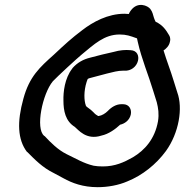

<svg xmlns="http://www.w3.org/2000/svg" viewBox="-20 -716 766 796"><path d="M290 -190C304 -179 337 -133 401 -154C430 -160 459 -181 478 -199C496 -203 516 -216 522 -240C527 -262 516 -284 490 -284H483C462 -284 442 -272 427 -256C417 -246 403 -237 389 -235H387C381 -238 374 -243 367 -251C353 -266 339 -271 336 -278C328 -300 327 -338 339 -376C345 -392 341 -389 359 -394C380 -400 398 -404 423 -411C447 -417 469 -423 490 -423H496C522 -421 546 -439 552 -464C557 -484 549 -507 521 -508C499 -510 476 -508 452 -501C421 -494 386 -486 354 -477C325 -470 300 -456 280 -433V-432L279 -431C248 -391 242 -334 243 -299C243 -257 251 -214 290 -190ZM199 -379C220 -401 298 -473 320 -491C370 -532 412 -573 476 -573C504 -573 520 -567 545 -558C545 -558 546 -558 548 -557L551 -543C567 -471 596 -404 615 -340L630 -292C636 -268 640 -244 635 -213C622 -140 580 -93 531 -64C494 -43 457 -26 406 -26C392 -26 379 -27 368 -29C326 -39 296 -58 256 -77C220 -95 191 -124 165 -152H164L163 -153C126 -183 156 -327 199 -379ZM92 -86H93C123 -56 156 -21 204 2L243 23C279 43 324 60 385 60C427 60 471 52 508 36C570 11 627 -34 668 -90C722 -165 739 -268 715 -333L700 -381C687 -424 671 -464 658 -507C668 -513 681 -526 684 -541C686 -548 688 -558 681 -570C668 -592 655 -612 625 -626C622 -632 620 -637 618 -643C614 -655 613 -666 603 -679C593 -692 551 -712 522 -672C519 -668 517 -665 514 -658C510 -658 502 -659 496 -659C427 -659 365 -625 321 -591C276 -557 251 -534 203 -489C145 -437 102 -399 77 -307C50 -210 53 -137 92 -86Z"/></svg>

Font: Stray Cat
Style: BlkObl
Weight: 900
Version: Version 1.0